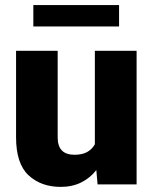

<svg xmlns="http://www.w3.org/2000/svg" viewBox="-20 -729 604 759"><path d="M365.7 0 360.8 -56.6Q336.4 -25.4 301 -7.8Q265.6 9.8 220.2 9.8Q142.1 9.8 92.8 -36.1Q43.5 -82 43.5 -186.5V-528.3H208V-185.5Q208 -117.2 274.4 -117.2Q305.2 -117.2 324.7 -128.2Q344.2 -139.2 355 -158.7V-528.3H520V0ZM450.7 -709V-624.5H111.8V-709Z"/></svg>

Font: Vazirmatn RD UI FD Black
Style: Regular
Weight: 900
Designer: Saber Rastikerdar
Foundry: Saber Rastikerdar
Version: Version 33.003